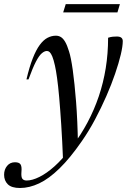

<svg xmlns="http://www.w3.org/2000/svg" viewBox="-102 -677 618 936"><path d="M37 -290H27Q41.5 -351.5 57.8 -392.8Q74 -434 92 -458.2Q110 -482.5 129.8 -492.8Q149.5 -503 170.5 -503Q184 -503 195 -496.2Q206 -489.5 215.8 -472.8Q225.5 -456 234.5 -426.5Q244 -397.5 252.8 -335Q261.5 -272.5 268.8 -181.2Q276 -90 278 27.5L205.5 107.5Q201.5 7.5 196.5 -69.5Q191.5 -146.5 186.5 -202.8Q181.5 -259 176.2 -296.8Q171 -334.5 166 -356.5Q159.5 -386 153 -401.5Q146.5 -417 140.2 -422.8Q134 -428.5 127 -428.5Q115 -428.5 101.8 -417.2Q88.5 -406 73 -376.2Q57.5 -346.5 37 -290ZM237.5 52 250 36.5Q292.5 -19.5 325 -80.8Q357.5 -142 379.8 -208Q402 -274 413.5 -345Q425 -416 425 -493Q437.5 -497 447 -498Q456.5 -499 467 -499Q482.5 -499 489.5 -493.2Q496.5 -487.5 496.5 -476.5Q496.5 -452 486.8 -410.8Q477 -369.5 459.2 -317.5Q441.5 -265.5 416.5 -208.5Q391.5 -151.5 361.5 -95Q331.5 -38.5 297 11Q240 93.5 188.2 144Q136.5 194.5 88.8 217Q41 239.5 -4.5 239.5Q-45.5 239.5 -63.8 221.5Q-82 203.5 -82 175Q-82 149.5 -67.5 131.8Q-53 114 -29 114Q-8 114 -1.5 125Q5 136 2.5 161Q0.5 186 7 194.5Q13.5 203 28 203Q55 203 90.2 185.5Q125.5 168 163.5 134Q201.5 100 237.5 52ZM206 -616.5 218.5 -657H482.5L470.5 -616.5Z"/></svg>

Font: Newsreader 60pt
Style: Italic
Weight: 400
Italic angle: -17°
Designer: Hugues Gentile
Foundry: Production Type
Version: Version 1.003